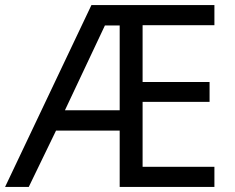

<svg xmlns="http://www.w3.org/2000/svg" viewBox="-21 -734 922 754"><path d="M821 0H449V-221H199L92 0H-1L338 -714H821V-635H539V-412H802V-334H539V-79H821ZM234 -301H449V-634H391Z"/></svg>

Font: Noto Sans Adlam
Style: Regular
Weight: 400
Designer: Mark Jamra, Neil Patel
Foundry: JamraPatel LLC
Version: Version 3.001